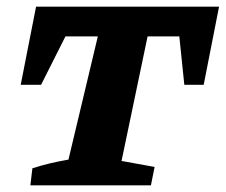

<svg xmlns="http://www.w3.org/2000/svg" viewBox="-20 -555 676 575"><path d="M636 -535 590 -301H532L517 -446H422L344 -73L443 -55L432 0H71L77 -51Q105 -60 130.5 -66Q156 -72 185 -77L273 -446H176L103 -301H42L88 -535Z"/></svg>

Font: Piazzolla SC
Style: Bold Italic
Weight: 700
Italic angle: -11.3°
Designer: Juan Pablo del Peral
Foundry: Huerta Tipografica
Version: Version 1.330